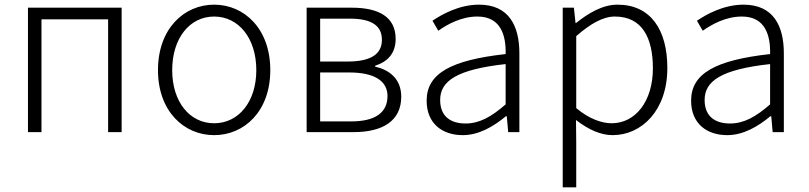

<svg xmlns="http://www.w3.org/2000/svg" viewBox="-20 -567 3470 824"><path d="M100 0H158V-484H444V0H502V-534H100Z M899 13C1028 13 1140 -89 1140 -266C1140 -444 1028 -547 899 -547C770 -547 658 -444 658 -266C658 -89 770 13 899 13ZM899 -38C794 -38 719 -130 719 -266C719 -403 794 -496 899 -496C1004 -496 1080 -403 1080 -266C1080 -130 1004 -38 899 -38Z M1296 0H1498C1622 0 1702 -48 1702 -152C1702 -231 1648 -268 1590 -281V-285C1641 -301 1678 -336 1678 -400C1678 -494 1606 -534 1490 -534H1296ZM1354 -303V-487H1481C1578 -487 1619 -455 1619 -396C1619 -339 1578 -303 1473 -303ZM1354 -46V-256H1479C1586 -256 1643 -220 1643 -155C1643 -84 1591 -46 1487 -46Z M1966 13C2035 13 2098 -24 2151 -68H2155L2161 0H2209V-338C2209 -456 2164 -547 2036 -547C1950 -547 1876 -505 1836 -478L1861 -435C1899 -462 1959 -496 2029 -496C2130 -496 2152 -414 2150 -335C1916 -309 1811 -252 1811 -135C1811 -35 1880 13 1966 13ZM1978 -37C1918 -37 1869 -64 1869 -138C1869 -219 1940 -269 2150 -292V-119C2088 -65 2037 -37 1978 -37Z M2395 237H2453V46L2452 -52C2506 -10 2559 13 2609 13C2734 13 2844 -93 2844 -275C2844 -440 2772 -547 2630 -547C2565 -547 2503 -509 2452 -468H2450L2443 -534H2395ZM2605 -38C2565 -38 2510 -55 2453 -103V-412C2515 -466 2568 -496 2619 -496C2737 -496 2782 -403 2782 -274C2782 -132 2707 -38 2605 -38Z M3101 13C3170 13 3233 -24 3286 -68H3290L3296 0H3344V-338C3344 -456 3299 -547 3171 -547C3085 -547 3011 -505 2971 -478L2996 -435C3034 -462 3094 -496 3164 -496C3265 -496 3287 -414 3285 -335C3051 -309 2946 -252 2946 -135C2946 -35 3015 13 3101 13ZM3113 -37C3053 -37 3004 -64 3004 -138C3004 -219 3075 -269 3285 -292V-119C3223 -65 3172 -37 3113 -37Z"/></svg>

Font: Noto Sans KR Light
Style: Regular
Weight: 300
Designer: Ryoko NISHIZUKA 西塚涼子 (kana, bopomofo & ideographs); Paul D. Hunt (Latin, Greek & Cyrillic); Sandoll Communications 산돌커뮤니
Foundry: Adobe
Version: Version 2.004;hotconv 1.0.118;makeotfexe 2.5.65603